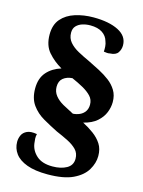

<svg xmlns="http://www.w3.org/2000/svg" viewBox="-123 -782 718 966"><g transform="rotate(15 236.0 -298.5)"><path d="M221 113Q156 113 114 97.5Q72 82 52 55Q32 28 32 -6Q32 -24 39.5 -40.5Q47 -57 66 -66Q85 -75 118 -69Q115 -57 115.5 -45Q116 -33 118 -20Q123 16 152 42Q181 68 235 68Q279 68 308.5 51.5Q338 35 338 1Q338 -28 320 -46.5Q302 -65 273 -79.5Q244 -94 211 -108Q173 -127 135.5 -148.5Q98 -170 74 -203.5Q50 -237 50 -289Q50 -342 78 -374Q106 -406 152 -420Q110 -444 80 -478.5Q50 -513 50 -570Q50 -621 76.5 -651.5Q103 -682 147 -696Q191 -710 242 -710Q323 -710 372 -685Q421 -660 421 -612Q421 -591 409.5 -574Q398 -557 368 -556Q359 -554 351.5 -555Q344 -556 336 -557Q337 -570 336 -584Q335 -598 330 -610Q323 -636 299.5 -651.5Q276 -667 237 -667Q215 -667 196 -661Q177 -655 164.5 -642Q152 -629 152 -607Q152 -578 169.5 -557.5Q187 -537 215.5 -521.5Q244 -506 277 -491Q306 -477 335.5 -461.5Q365 -446 389.5 -427.5Q414 -409 429.5 -383.5Q445 -358 445 -323Q445 -296 434 -268.5Q423 -241 397.5 -218.5Q372 -196 328 -185Q359 -169 385.5 -149.5Q412 -130 428.5 -104.5Q445 -79 445 -42Q445 -5 423.5 31Q402 67 353.5 90Q305 113 221 113ZM266 -215Q285 -216 301.5 -223.5Q318 -231 328 -245.5Q338 -260 338 -281Q338 -307 321 -325Q304 -343 277 -358Q250 -373 218 -387Q189 -385 170.5 -370Q152 -355 152 -325Q152 -299 168 -279Q184 -259 210 -244.5Q236 -230 266 -215Z"/></g></svg>

Font: Arima SemiBold
Style: Regular
Weight: 600
Designer: Joana Correia and Natanael Gama
Foundry: NDISCOVER
Version: Version 1.101;gftools[0.9.23]